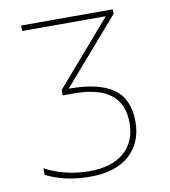

<svg xmlns="http://www.w3.org/2000/svg" viewBox="-81 -784 763 864"><g transform="rotate(-10 300.0 -352.0)"><path d="M262 10Q201 10 150 -2Q99 -14 61 -34V-64Q100 -42 153.5 -28.5Q207 -15 262 -15Q366 -15 422 -63.5Q478 -112 478 -199Q478 -372 254 -372H203V-397L456 -689H74V-714H492V-693L235 -397Q372 -397 438.5 -350Q505 -303 505 -199Q505 -103 442 -46.5Q379 10 262 10Z"/></g></svg>

Font: Noto Sans Mono Thin
Style: Regular
Weight: 100
Designer: Monotype Design Team
Foundry: Monotype Imaging Inc.
Version: Version 2.014